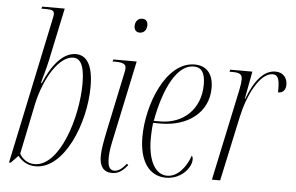

<svg xmlns="http://www.w3.org/2000/svg" viewBox="-53 -838 1426 926"><g transform="rotate(5 660.5 -375.0)"><path d="M150 10C287 10 381 -215 381 -396C381 -497 351 -546 297 -546C232 -546 180 -476 145 -392H141C149 -427 158 -450 170 -505L224 -760H115L112 -750H137C164 -750 174 -745 174 -729C174 -720 171 -709 168 -694L21 3H29L64 -33C79 -13 107 10 150 10ZM144 0C109 0 85 -20 71 -44L121 -287C149 -418 219 -528 286 -528C314 -528 341 -506 341 -408C341 -239 264 0 144 0Z M594 -676C614 -676 628 -691 628 -715C628 -735 616 -744 601 -744C581 -744 567 -728 567 -706C567 -685 579 -676 594 -676ZM520 10C552 10 572 -7 595 -34L588 -41C568 -15 549 -2 530 -2C506 -2 498 -23 498 -60C498 -74 499 -100 508 -140L592 -536H479L476 -526H490C530 -526 541 -517 541 -499C541 -493 540 -484 537 -473L476 -184C468 -143 459 -100 459 -66C459 -17 479 10 520 10Z M781 10C854 10 902 -48 902 -88C902 -100 899 -104 896 -106C876 -49 836 0 786 0C727 0 692 -68 692 -170C692 -201 695 -240 697 -248H735C861 -248 963 -319 963 -440C963 -507 931 -546 872 -546C732 -546 651 -330 651 -177C651 -54 703 10 781 10ZM729 -258H699C728 -418 788 -536 868 -536C905 -536 924 -512 924 -454C924 -334 842 -258 729 -258Z M1097 -442 1003 0H1043L1111 -315C1133 -418 1189 -532 1251 -532C1272 -532 1284 -518 1284 -467C1284 -461 1284 -455 1284 -447C1308 -447 1321 -462 1321 -487C1321 -517 1304 -546 1263 -546C1207 -546 1162 -491 1129 -402H1127L1152 -536H1045L1042 -526H1055C1088 -526 1104 -521 1104 -494C1104 -483 1102 -466 1097 -442Z"/></g></svg>

Font: Noto Serif Display ExtraCondensed ExtraLight
Style: Italic
Weight: 200
Width: 2
Italic angle: -12°
Designer: Monotype Design Team
Foundry: Monotype Imaging Inc.
Version: Version 2.009